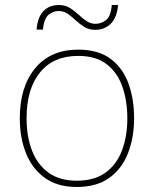

<svg xmlns="http://www.w3.org/2000/svg" viewBox="-20 -736 615 766"><path d="M515 -264Q515 -187 490.5 -124.5Q466 -62 415.5 -26Q365 10 286 10Q210 10 159.5 -26Q109 -62 84 -124Q59 -186 59 -264Q59 -390 120.5 -464Q182 -538 292 -538Q372 -538 421 -501.5Q470 -465 492.5 -403Q515 -341 515 -264ZM86 -264Q86 -191 108 -134.5Q130 -78 174.5 -46.5Q219 -15 286 -15Q356 -15 400.5 -47Q445 -79 466.5 -135.5Q488 -192 488 -264Q488 -333 468.5 -389.5Q449 -446 406 -479.5Q363 -513 292 -513Q193 -513 139.5 -447Q86 -381 86 -264ZM126 -618Q130 -668 153.5 -692Q177 -716 215 -716Q240 -716 258.5 -704.5Q277 -693 292.5 -678.5Q308 -664 324.5 -652.5Q341 -641 361 -641Q383 -641 402.5 -655.5Q422 -670 426 -716H451Q447 -667 422.5 -642Q398 -617 360 -617Q335 -617 316.5 -628.5Q298 -640 282.5 -654.5Q267 -669 251 -680.5Q235 -692 213 -692Q193 -692 174.5 -677.5Q156 -663 151 -618Z"/></svg>

Font: Noto Sans Myanmar UI Thin
Style: Regular
Weight: 100
Designer: Monotype Design Team
Foundry: Monotype Imaging Inc.
Version: Version 2.103; ttfautohint (v1.8.4.7-5d5b)